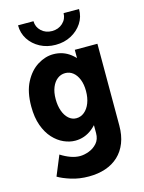

<svg xmlns="http://www.w3.org/2000/svg" viewBox="-140 -831 841 1125"><g transform="rotate(-15 281.0 -268.5)"><path d="M256.3 212.9Q198.2 212.9 148.9 197.3Q99.6 181.6 71.8 164.6L121.6 43.9Q151.4 63 180.9 73.5Q210.4 84 236.8 84Q262.2 84 291.3 73.2Q320.3 62.5 341.1 39.1Q361.8 15.6 361.8 -21.5V-73.7H347.7L370.1 -123V-416.5L332.5 -473.6H367.7V-525.4H504.9V-30.3Q504.9 29.8 487.1 75.2Q469.2 120.6 436.3 151.4Q403.3 182.1 357.7 197.5Q312 212.9 256.3 212.9ZM233.9 -10.3Q199.7 -10.3 164.6 -25.9Q129.4 -41.5 100.1 -73.5Q70.8 -105.5 53 -154.5Q35.2 -203.6 35.2 -270.5Q35.2 -358.9 65.7 -417Q96.2 -475.1 143.1 -504.2Q189.9 -533.2 238.3 -533.2Q296.9 -533.2 341.8 -498.8Q386.7 -464.4 411.9 -406.7Q437 -349.1 437 -278.8Q437 -206.1 410.2 -145Q383.3 -84 337.2 -47.1Q291 -10.3 233.9 -10.3ZM273.4 -135.7Q300.8 -135.7 322.5 -153.6Q344.2 -171.4 356.4 -202.9Q368.7 -234.4 368.7 -275.4Q368.7 -316.4 356.7 -346.2Q344.7 -376 324.2 -392.1Q303.7 -408.2 277.3 -408.2Q251 -408.2 230 -392.1Q209 -376 196.8 -346.2Q184.6 -316.4 184.6 -274.9Q184.6 -234.9 195.8 -203.4Q207 -171.9 227.3 -153.8Q247.6 -135.7 273.4 -135.7ZM268.1 -582.5Q216.3 -582.5 174.3 -604.7Q132.3 -627 107.9 -664.8Q83.5 -702.6 83.5 -750H177.2Q177.7 -714.4 203.6 -690.2Q229.5 -666 268.1 -666Q307.1 -666 333.3 -690.2Q359.4 -714.4 359.9 -750H453.6Q454.1 -702.6 429.2 -664.8Q404.3 -627 362.5 -604.7Q320.8 -582.5 268.1 -582.5Z"/></g></svg>

Font: Reddit Mono ExtraBold
Style: Regular
Weight: 800
Monospace: yes
Designer: Stephen Hutchings
Foundry: Reddit
Version: Version 1.014